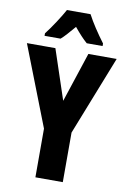

<svg xmlns="http://www.w3.org/2000/svg" viewBox="-100 -989 698 1049"><g transform="rotate(10 249.0 -465.0)"><path d="M315 -930H184C165 -894 117 -820 88 -784V-770H177C196 -786 220 -814 249 -848C277 -814 301 -788 322 -770H410V-784C372 -835 338 -886 315 -930ZM250 -438 158 -714H0L173 -270V0H325V-275L498 -714H341Z"/></g></svg>

Font: Noto Sans Myanmar ExtraCondensed ExtraBold
Style: Regular
Weight: 800
Width: 2
Designer: Monotype Design Team
Foundry: Monotype Imaging Inc.
Version: Version 2.107